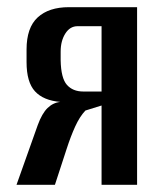

<svg xmlns="http://www.w3.org/2000/svg" viewBox="-20 -515 439 535"><path d="M26 0 85 -166Q97 -199 112.5 -214Q128 -229 148 -231Q101 -235 77.5 -260.5Q54 -286 54 -342V-377Q54 -438 85 -466.5Q116 -495 172 -495H362V0H263V-221L218 -207Q202 -190 189.5 -162.5Q177 -135 166 -101L133 0ZM212 -260H263V-442H196Q175 -442 162 -421.5Q149 -401 149 -371V-347Q150 -297 166.5 -278.5Q183 -260 212 -260Z"/></svg>

Font: Alumni Sans SemiBold
Style: Regular
Weight: 600
Designer: Robert E. Leuschke
Foundry: Robert E. Leuschke
Version: Version 1.018